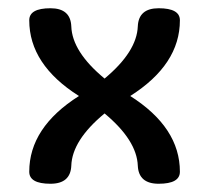

<svg xmlns="http://www.w3.org/2000/svg" viewBox="-20 -443 503 468"><path d="M366.7 4.9Q317.9 4.9 315.9 -39.1Q313.5 -101.1 234.9 -166.5Q155.8 -101.1 153.8 -39.1Q151.9 4.9 103 4.9Q51.3 4.9 51.3 -24.4Q51.3 -132.3 172.4 -209Q51.3 -285.6 51.3 -393.6Q51.3 -422.9 103 -422.9Q151.9 -422.9 153.8 -378.9Q155.8 -316.9 234.9 -251.5Q313.5 -316.9 315.9 -378.9Q317.9 -422.9 366.7 -422.9Q418.5 -422.9 418.5 -393.6Q418.5 -285.6 297.4 -209Q418.5 -132.3 418.5 -24.4Q418.5 4.9 366.7 4.9Z"/></svg>

Font: Bainsley
Style: Regular
Weight: 400
Designer: Paul James MIller
Foundry: High-Logic / Made with FontCreator
Version: Version 1.411;March 28, 2021;FontCreator 13.0.0.2683 64-bit